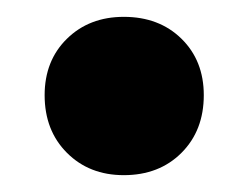

<svg xmlns="http://www.w3.org/2000/svg" viewBox="-20 -200 295 228"><path d="M222 -87Q222 -45 195.5 -18.5Q169 8 127 8Q86 8 59.5 -18.5Q33 -45 33 -87Q33 -128 59.5 -154Q86 -180 127 -180Q169 -180 195.5 -154Q222 -128 222 -87Z"/></svg>

Font: #9Slide03 Montserrat ExtraBold
Style: Regular
Weight: 800
Designer: Julieta Ulanovsky
Foundry: Julieta Ulanovsky
Version: Version 6.001